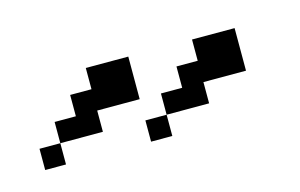

<svg xmlns="http://www.w3.org/2000/svg" viewBox="-33 -326 333 213"><g transform="rotate(-15 134.0 -219.0)"><path d="M0 -170.4V-194.8H23.9V-170.4ZM121.6 -170.4V-194.8H146V-170.4ZM23.9 -194.8V-219.2H48.3V-243.7H72.8V-268.1H121.6V-219.2H72.8V-194.8ZM146 -194.8V-219.2H170.4V-243.7H194.8V-268.1H243.7V-219.2H194.8V-194.8Z"/></g></svg>

Font: FS Mondwest Regular
Style: Regular
Weight: 400
Designer: NZWStudios2024
Foundry: https://fontstruct.com
Version: Version 1.0